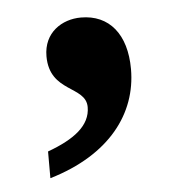

<svg xmlns="http://www.w3.org/2000/svg" viewBox="-34 -182 349 372"><g transform="rotate(-5 140.0 3.5)"><path d="M136 -149C99 -149 63 -126 63 -80C63 -9 134 -17 134 25C134 61 102 85 50 104V156C168 121 224 45 224 -41C224 -109 191 -149 136 -149Z"/></g></svg>

Font: Noto Serif Sinhala Condensed
Style: Bold
Weight: 700
Width: 3
Designer: Jelle Bosma - Monotype Design Team
Foundry: Monotype Imaging Inc.
Version: Version 2.007